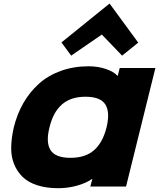

<svg xmlns="http://www.w3.org/2000/svg" viewBox="-20 -992 847 1022"><path d="M546.9 -313Q566.9 -394.5 540.8 -435.8Q514.6 -477.1 435.1 -477.1Q356 -477.1 309.1 -435.5Q262.2 -394 243.2 -313Q223.1 -233.4 249.3 -192.6Q275.4 -151.9 355 -151.9Q434.6 -151.9 480.7 -192.6Q526.9 -233.4 546.9 -313ZM807.1 -629.9 650.9 1H460.9L471.2 -39.1H469.2Q438 -17.1 389.6 -3.7Q341.3 9.8 290 9.8Q226.6 9.8 178.2 -5.9Q129.9 -21.5 100.3 -50.3Q70.8 -79.1 54.7 -119.1Q38.6 -159.2 39.6 -208Q40.5 -256.8 53.2 -313Q70.8 -384.8 104.5 -443.6Q138.2 -502.4 187.3 -546.4Q236.3 -590.3 304 -614.7Q371.6 -639.2 451.2 -639.2Q501 -639.2 543 -625Q585 -610.8 605 -588.9H606.9L617.2 -629.9ZM564 -972.2 715.8 -765.1 629.9 -695.8 522 -808.1 358.9 -695.8 307.1 -766.1 562 -972.2Z"/></svg>

Font: Sinkin Sans 800 Black Italic
Style: Regular
Weight: 900
Italic angle: -112°
Designer: Keith Bates
Foundry: K-Type
Version: Sinkin Sans (version 1.0)  by Keith Bates   •   © 2014   www